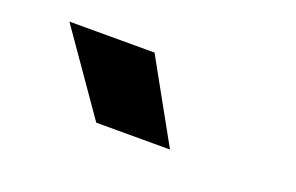

<svg xmlns="http://www.w3.org/2000/svg" viewBox="-41 -930 683 443"><g transform="rotate(20 300.0 -709.0)"><path d="M209.5 -610 71.5 -808H280.5L390.5 -610Z"/></g></svg>

Font: Encode Sans SmCnd Black
Style: Regular
Weight: 900
Width: 4
Designer: Multiple Designers
Foundry: Impallari Type
Version: Version 3.002; ttfautohint (v1.8.3) -l 8 -r 50 -G 200 -x 14 